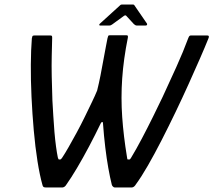

<svg xmlns="http://www.w3.org/2000/svg" viewBox="-20 -830 945 850"><path d="M184 0Q175 0 172 -3Q169 -6 168 -11Q156 -53 146 -116Q136 -179 129.5 -252.5Q123 -326 119.5 -401Q116 -476 116.5 -543.5Q117 -611 121 -660Q122 -666 123.5 -669.5Q125 -673 132 -673H202Q208 -673 209.5 -671Q211 -669 211 -663Q210 -623 209 -581.5Q208 -540 209 -492Q210 -444 212 -385Q214 -353 216 -317Q218 -281 221 -246Q224 -211 228 -181.5Q232 -152 236 -133Q237 -131 238 -127.5Q239 -124 241 -124H246Q249 -124 251 -126.5Q253 -129 256 -133Q268 -151 284.5 -180Q301 -209 319.5 -243Q338 -277 355 -312Q372 -347 386.5 -377Q401 -407 410 -429Q418 -461 425 -496.5Q432 -532 438 -566Q444 -600 449 -625Q454 -650 456 -661Q458 -667 459 -670.5Q460 -674 467 -674H538Q544 -674 545.5 -672Q547 -670 546 -663Q527 -569 521 -483Q515 -397 521 -312Q527 -227 542 -136Q543 -130 543.5 -127Q544 -124 546 -124Q548 -124 549.5 -124Q551 -124 553 -124Q556 -124 560 -131Q583 -169 608 -216.5Q633 -264 657 -312.5Q681 -361 700 -401Q729 -463 760.5 -533Q792 -603 813 -660Q816 -668 818.5 -670.5Q821 -673 825 -673H898Q909 -673 902 -658Q888 -623 865.5 -571.5Q843 -520 815.5 -459Q788 -398 757 -333.5Q726 -269 695 -208.5Q664 -148 635 -97.5Q606 -47 581 -13Q579 -9 574 -4.5Q569 0 563 0Q555 0 540 0Q525 0 511 0Q497 0 488 0Q484 0 480 -4Q476 -8 475 -12Q467 -44 459.5 -86Q452 -128 446 -178Q440 -228 436 -283Q436 -289 433 -290Q430 -291 426 -284Q402 -234 374.5 -182Q347 -130 320.5 -85.5Q294 -41 274 -13Q270 -6 265 -3Q260 0 256 0ZM423 -717Q420 -717 419.5 -719.5Q419 -722 422 -725L510 -805Q514 -810 519 -810H568Q574 -810 576 -805L631 -725Q632 -722 630.5 -719.5Q629 -717 625 -717H586Q582 -717 579.5 -718.5Q577 -720 573 -723L539 -760Q536 -764 529 -760L477 -722Q474 -720 471 -718.5Q468 -717 464 -717Z"/></svg>

Font: Glory Medium
Style: Italic
Weight: 500
Italic angle: -12°
Version: Version 1.011